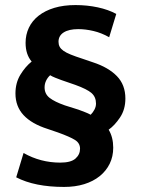

<svg xmlns="http://www.w3.org/2000/svg" viewBox="-20 -667 556 758"><path d="M73 -63Q140 -25 218 -25Q260 -25 278 -41Q296 -57 296 -80Q296 -102 276 -114.5Q256 -127 209 -144L168 -158Q105 -178 73 -212.5Q41 -247 41 -298Q41 -340 60.5 -372Q80 -404 105 -424Q81 -452 81 -498Q81 -530 94 -557.5Q107 -585 132.5 -605Q158 -625 194.5 -636Q231 -647 278 -647Q324 -647 366 -638Q408 -629 439 -612L411 -520Q381 -537 349.5 -544.5Q318 -552 289 -552Q252 -552 231.5 -539Q211 -526 211 -502Q211 -491 215.5 -482.5Q220 -474 230.5 -466.5Q241 -459 259.5 -451.5Q278 -444 306 -435L347 -421Q408 -401 441.5 -366.5Q475 -332 475 -278Q475 -235 454 -203.5Q433 -172 409 -155Q427 -125 427 -84Q427 -49 413 -20.5Q399 8 373.5 28.5Q348 49 312.5 60Q277 71 233 71Q117 71 44 33ZM359 -258Q359 -284 341.5 -299.5Q324 -315 277 -332L222 -351Q211 -355 198.5 -360Q186 -365 178 -370Q168 -361 162 -348.5Q156 -336 156 -322Q156 -296 176 -280.5Q196 -265 236 -251L290 -234Q303 -229 315 -224.5Q327 -220 338 -214Q347 -223 353 -234.5Q359 -246 359 -258Z"/></svg>

Font: Mukta Vaani
Style: Bold
Weight: 700
Designer: Noopur Datye, Girish Dalvi, Yashodeep Gholap, Pallavi Karambelkar
Foundry: Ek Type
Version: Version 2.538;PS 1.000;hotconv 16.6.51;makeotf.lib2.5.65220;